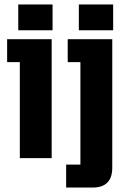

<svg xmlns="http://www.w3.org/2000/svg" viewBox="-20 -710 584 862"><path d="M69 0V-431H12V-534H212V0ZM62 -574V-690H216V-574ZM277 132V29H341V-431H284V-534H484V43Q484 132 396 132ZM334 -574V-690H488V-574Z"/></svg>

Font: Mozilla Headline ExtraLight
Style: Regular
Weight: 200
Designer: Studio DRAMA
Foundry: Studio DRAMA
Version: Version 1.000